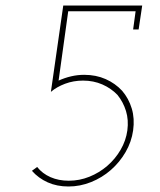

<svg xmlns="http://www.w3.org/2000/svg" viewBox="-20 -670 583 698"><path d="M497 -650H210L165 -336Q186 -354 216.5 -365.5Q247 -377 282 -377Q320 -377 352 -363Q384 -349 407 -325Q428 -299 438 -266.5Q448 -234 443 -196Q438 -159 418.5 -125.5Q399 -92 370 -67Q341 -42 305 -27.5Q269 -13 230 -13Q193 -13 163.5 -26Q134 -39 115 -63L96 -49Q120 -22 153.5 -7Q187 8 229 8Q271 8 311 -8Q351 -24 383 -52Q415 -80 436.5 -117Q458 -154 464 -196Q470 -239 459 -275.5Q448 -312 424 -340Q399 -367 364 -382.5Q329 -398 286 -398Q262 -398 238.5 -392.5Q215 -387 193 -377L228 -629H473L464 -563H484Z"/></svg>

Font: Josefin Slab ExtraLight
Style: Italic
Weight: 250
Italic angle: -12°
Designer: Santiago Orozco
Foundry: Typemade
Version: Version 2.100